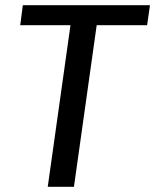

<svg xmlns="http://www.w3.org/2000/svg" viewBox="-20 -720 598 740"><path d="M558 -700 547 -623H304L359 -668L265 0H164L258 -668L300 -623H58L68 -700Z"/></svg>

Font: Pathway Extreme 28pt Medium
Style: Italic
Weight: 500
Italic angle: -8°
Designer: Eduardo Rodriguez Tunni
Foundry: Eduardo Rodriguez Tunni
Version: Version 1.001;gftools[0.9.26]